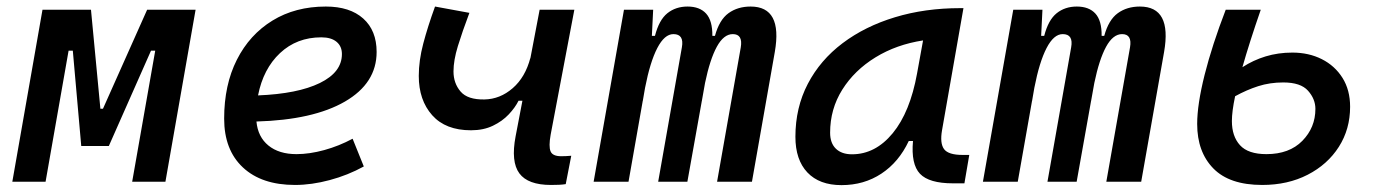

<svg xmlns="http://www.w3.org/2000/svg" viewBox="-20 -547 4142 578"><path d="M17.1 0 107.9 -517.6H253.9L282.2 -219.7H290L422.9 -517.6H568.8L478 0H377.9L447.3 -394.5H434.6L307.6 -107.4H224.6L199.2 -394.5H186.5L117.2 0Z M872.6 -83Q911.6 -83 956.1 -95.2Q1000.5 -107.4 1041.5 -129.4L1075.2 -45.9Q1027.3 -19.5 972.7 -4.9Q918 9.8 868.2 9.8Q767.6 9.8 711.2 -43Q654.8 -95.7 654.8 -189.9Q654.8 -291.5 693.1 -367.2Q731.4 -442.9 800.3 -485.1Q869.1 -527.3 960.9 -527.3Q1033.2 -527.3 1073.5 -491.2Q1113.8 -455.1 1113.8 -390.6Q1113.8 -296.4 1018.3 -241.2Q922.9 -186 752 -181.2Q756.3 -134.8 788.1 -108.9Q819.8 -83 872.6 -83ZM756.8 -259.8Q876.5 -264.6 942.9 -297.1Q1009.3 -329.6 1009.3 -384.3Q1009.3 -407.7 993.2 -421.1Q977.1 -434.6 947.3 -434.6Q873.5 -434.6 823 -387.2Q772.5 -339.8 756.8 -259.8Z M1397.9 -154.8Q1321.3 -154.8 1281 -200.2Q1240.7 -245.6 1240.7 -318.4Q1240.7 -364.7 1254.2 -415.8Q1267.6 -466.8 1289.6 -527.3L1393.1 -508.3Q1371.6 -451.2 1358.4 -408.2Q1345.2 -365.2 1345.2 -332Q1345.2 -296.4 1366.5 -271.5Q1387.7 -246.6 1438.5 -247.6Q1485.4 -248.5 1523.4 -281.5Q1561.5 -314.5 1576.7 -373L1576.2 -369.1L1604.5 -517.6H1709L1637.7 -141.6Q1631.3 -106 1637.5 -91.3Q1643.6 -76.7 1669.4 -76.7Q1683.1 -76.7 1699.7 -78.1L1683.1 7.3Q1673.8 8.8 1662.8 9.3Q1651.9 9.8 1638.7 9.8Q1569.3 9.8 1543.5 -25.1Q1517.6 -60.1 1532.2 -136.7L1552.7 -243.7H1541Q1530.8 -223.1 1511.5 -202.6Q1492.2 -182.1 1463.9 -168.5Q1435.5 -154.8 1397.9 -154.8Z M1946.3 -517.6 1942.4 -439H1951.7Q1963.9 -486.8 1989 -507.1Q2014.2 -527.3 2049.8 -527.3Q2086.4 -527.3 2105.7 -506.1Q2125 -484.9 2124.5 -439H2132.3Q2145.5 -487.3 2173.1 -507.3Q2200.7 -527.3 2239.7 -527.3Q2336.4 -527.3 2312.5 -390.6L2243.7 0H2138.7L2210 -404.3Q2216.8 -444.3 2186 -444.3Q2158.7 -444.3 2137.9 -406.2Q2117.2 -368.2 2102.5 -297.4L2093.3 -245.6Q2092.8 -244.1 2092.8 -242.7V-243.2L2049.3 0H1961.4L2032.7 -404.3Q2040 -444.3 2007.3 -444.3Q1980.5 -444.3 1958.7 -402.3Q1937 -360.4 1921.9 -282.7L1916 -248.5Q1915.5 -245.6 1915 -242.7V-243.7L1872.1 0H1767.1L1858.4 -517.6Z M2513.2 10.3Q2446.8 10.3 2410.6 -27.8Q2374.5 -65.9 2374.5 -135.3Q2374.5 -223.1 2411.9 -294.7Q2449.2 -366.2 2516.6 -417Q2584 -467.8 2674.3 -495.1Q2764.6 -522.5 2870.6 -522.5H2880.4L2815.9 -154.8Q2809.1 -115.7 2822 -98.1Q2835 -80.6 2877.9 -80.6H2897.9L2883.3 4.9H2848.6Q2776.9 4.9 2749.5 -23.9Q2722.2 -52.7 2728.5 -122.6H2715.8Q2686 -59.1 2633.5 -24.4Q2581.1 10.3 2513.2 10.3ZM2544.9 -82.5Q2615.2 -82.5 2667.5 -146Q2719.7 -209.5 2740.7 -325.7L2758.8 -425.3Q2678.7 -413.1 2615.5 -374.3Q2552.2 -335.4 2515.6 -277.1Q2479 -218.8 2479 -147.5Q2479 -116.2 2496.3 -99.4Q2513.7 -82.5 2544.9 -82.5Z M3118.2 -517.6 3114.3 -439H3123.5Q3135.7 -486.8 3160.9 -507.1Q3186 -527.3 3221.7 -527.3Q3258.3 -527.3 3277.6 -506.1Q3296.9 -484.9 3296.4 -439H3304.2Q3317.4 -487.3 3345 -507.3Q3372.6 -527.3 3411.6 -527.3Q3508.3 -527.3 3484.4 -390.6L3415.5 0H3310.5L3381.8 -404.3Q3388.7 -444.3 3357.9 -444.3Q3330.6 -444.3 3309.8 -406.2Q3289.1 -368.2 3274.4 -297.4L3265.1 -245.6Q3264.6 -244.1 3264.6 -242.7V-243.2L3221.2 0H3133.3L3204.6 -404.3Q3211.9 -444.3 3179.2 -444.3Q3152.3 -444.3 3130.6 -402.3Q3108.9 -360.4 3093.8 -282.7L3087.9 -248.5Q3087.4 -245.6 3086.9 -242.7V-243.7L3043.9 0H2939L3030.3 -517.6Z M3779.8 9.8Q3681.2 9.8 3632.6 -40Q3584 -89.8 3584 -173.8Q3584 -232.4 3606.4 -321.8Q3628.9 -411.1 3669.9 -517.6H3775.4Q3758.3 -468.3 3744.4 -424.8Q3730.5 -381.3 3720.2 -344.7Q3752.4 -365.7 3790 -377.2Q3827.6 -388.7 3870.6 -388.7Q3919.9 -388.7 3959.2 -368.9Q3998.5 -349.1 4021.5 -312.5Q4044.4 -275.9 4044.4 -225.6Q4044.4 -158.2 4010.5 -105Q3976.6 -51.8 3916.7 -21Q3856.9 9.8 3779.8 9.8ZM3698.2 -257.3Q3688.5 -211.4 3688.5 -182.6Q3688.5 -136.7 3712.9 -109.9Q3737.3 -83 3792.5 -83Q3861.3 -83 3900.6 -123Q3939.9 -163.1 3939.9 -219.2Q3939.9 -249 3917.7 -273.9Q3895.5 -298.8 3843.3 -298.8Q3802.7 -298.8 3767.8 -287.6Q3732.9 -276.4 3698.2 -257.3Z"/></svg>

Font: Cascadia Mono PL
Style: Italic
Weight: 400
Italic angle: -10°
Monospace: yes
Designer: Aaron Bell
Foundry: Saja Typeworks
Version: Version 2404.023; ttfautohint (v1.8.4)